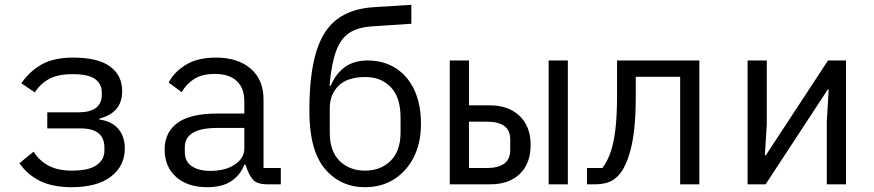

<svg xmlns="http://www.w3.org/2000/svg" viewBox="-20 -768 3640 800"><path d="M279 12Q200 12 147 -14Q94 -40 61 -88L120 -136Q144 -98 183 -77.5Q222 -57 279 -57Q350 -57 382.5 -80Q415 -103 415 -139V-153Q415 -233 316 -233H177V-300H306Q404 -300 404 -373V-385Q404 -418 376.5 -438.5Q349 -459 281 -459Q221 -459 184.5 -439Q148 -419 125 -383L69 -421Q104 -472 154.5 -500Q205 -528 285 -528Q388 -528 438.5 -491Q489 -454 489 -389Q489 -341 464 -313Q439 -285 394 -274V-270Q446 -263 473 -231Q500 -199 500 -150Q500 -76 442 -32Q384 12 279 12Z M1095 0Q1050 0 1033 -20.5Q1016 -41 1005 -76L1003 -82H998Q982 -39 944 -13.5Q906 12 843 12Q762 12 714 -30.5Q666 -73 666 -145Q666 -216 719 -255.5Q772 -295 888 -295H998V-346Q998 -402 966 -431Q934 -460 875 -460Q823 -460 790 -439.5Q757 -419 737 -384L683 -424Q703 -465 752 -496.5Q801 -528 880 -528Q971 -528 1024.5 -482Q1078 -436 1078 -354V-68H1150V0ZM857 -56Q919 -56 958.5 -82.5Q998 -109 998 -149V-235H888Q817 -235 783.5 -214.5Q750 -194 750 -156V-135Q750 -95 779 -75.5Q808 -56 857 -56Z M1501 12Q1398 12 1333.5 -65Q1269 -142 1269 -305Q1269 -457 1297 -550Q1325 -643 1384 -687.5Q1443 -732 1536 -738L1694 -748V-669L1528 -658Q1471 -654 1435.5 -631Q1400 -608 1380.5 -555.5Q1361 -503 1353 -411H1358Q1379 -461 1417 -488.5Q1455 -516 1512 -516Q1578 -516 1628 -484.5Q1678 -453 1706 -394Q1734 -335 1734 -251Q1734 -173 1704.5 -114Q1675 -55 1622.5 -21.5Q1570 12 1501 12ZM1501 -57Q1566 -57 1607.5 -98Q1649 -139 1649 -216V-279Q1649 -362 1608.5 -404.5Q1568 -447 1503 -447Q1427 -447 1390.5 -410.5Q1354 -374 1354 -317V-216Q1354 -138 1395 -97.5Q1436 -57 1501 -57Z M1854 0V-516H1934V-329H2021Q2099 -329 2145 -285Q2191 -241 2191 -164Q2191 -87 2146 -43.5Q2101 0 2022 0ZM2266 0V-516H2346V0ZM1934 -68H2010Q2055 -68 2080.5 -86Q2106 -104 2106 -144V-186Q2106 -226 2080.5 -243.5Q2055 -261 2010 -261H1934Z M2426 -68H2490Q2510 -94 2523.5 -132Q2537 -170 2544 -227.5Q2551 -285 2551 -369V-516H2894V0H2814V-448H2629V-367Q2629 -228 2608.5 -148Q2588 -68 2554 -34Q2535 -15 2512 -7.5Q2489 0 2457 0H2426Z M3095 0V-516H3175V-253L3167 -121H3171L3209 -179L3430 -516H3505V0H3425V-263L3433 -395H3429L3425 -389L3170 0Z"/></svg>

Font: Lilex Nerd Font
Style: Regular
Weight: 400
Designer: Mike Abbink, Paul van der Laan, Pieter van Rosmalen, Mikhael Khrustik
Foundry: Mikhael Khrustik
Version: Version 2.400; ttfautohint (v1.8.4.7-5d5b);Nerd Fonts 3.3.0